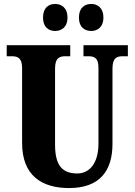

<svg xmlns="http://www.w3.org/2000/svg" viewBox="-20 -943 682 973"><path d="M443 -786C472 -786 504 -804 504 -854C504 -905 472 -923 443 -923C410 -923 380 -905 380 -854C380 -804 410 -786 443 -786ZM259 -786C290 -786 322 -804 322 -854C322 -905 290 -923 259 -923C228 -923 198 -905 198 -854C198 -804 228 -786 259 -786ZM330 10C488 10 550 -80 550 -214V-595C550 -651 573 -658 603 -658H628V-714H403V-658H427C457 -658 479 -651 479 -599V-216C479 -111 430 -64 372 -64C300 -64 259 -99 259 -210V-595C259 -651 283 -658 312 -658H336V-714H14V-658H39C68 -658 92 -651 92 -599V-218C92 -54 191 10 330 10Z"/></svg>

Font: Noto Serif Ethiopic ExtraCondensed Black
Style: Regular
Weight: 900
Width: 2
Designer: Monotype Design Team
Foundry: Monotype Imaging Inc.
Version: Version 2.102